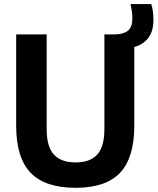

<svg xmlns="http://www.w3.org/2000/svg" viewBox="-20 -908 770 938"><path d="M349 9.5Q200.5 9.5 129.8 -63.8Q59 -137 59 -294V-740H208V-278Q208 -191 243.2 -152.8Q278.5 -114.5 349 -114.5Q420 -114.5 455 -152.8Q490 -191 490 -278V-740H540.5Q581 -740 603.8 -757.2Q626.5 -774.5 626.5 -817.5Q626.5 -850 617.5 -888H719Q725 -869 727.2 -850.2Q729.5 -831.5 729.5 -810.5Q729.5 -754.5 704 -722Q678.5 -689.5 636 -678.5V-294Q636 -137 566.5 -63.8Q497 9.5 349 9.5Z"/></svg>

Font: Encode Sans Semi Condensed
Style: Bold
Weight: 700
Width: 4
Designer: Multiple Designers
Foundry: Impallari Type
Version: Version 3.000; ttfautohint (v1.8.3) -l 8 -r 50 -G 200 -x 14 